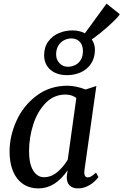

<svg xmlns="http://www.w3.org/2000/svg" viewBox="-20 -1034 684 1064"><path d="M570.5 -1014 644 -955Q630.5 -934 582.5 -890.8Q534.5 -847.5 488.5 -815.5Q506 -790.5 506 -759Q506 -713 484.5 -681Q463 -649 427.8 -633.2Q392.5 -617.5 351.5 -617.5Q312.5 -617.5 283.8 -631.5Q255 -645.5 239.8 -670.2Q224.5 -695 224.5 -727Q224.5 -773 247.5 -804.2Q270.5 -835.5 306.2 -850.5Q342 -865.5 381.5 -865.5Q420 -865.5 450.5 -849.5ZM439.5 -751Q439.5 -784.5 421.8 -802.8Q404 -821 375.5 -821Q354 -821 334.8 -811Q315.5 -801 303.2 -781Q291 -761 291 -732Q291 -703.5 309.8 -683.8Q328.5 -664 356 -664Q378 -664 397 -673.5Q416 -683 427.8 -702.5Q439.5 -722 439.5 -751ZM512 -77.5 525.5 -53Q518.5 -42.5 502.8 -27.8Q487 -13 463.2 -1.5Q439.5 10 412.5 10Q382 10 365.5 -6.5Q349 -23 350 -56L354.5 -90Q286 10 194 10Q142 10 105.8 -15.8Q69.5 -41.5 51.2 -87.5Q33 -133.5 33 -193.5Q33 -280.5 71.5 -365Q110 -449.5 183.2 -504.2Q256.5 -559 354.5 -559Q377.5 -559 405 -553Q432.5 -547 454.5 -538L514 -557.5L448 -91Q447 -82 447 -79Q447 -51 467 -51Q476 -51 486.5 -57.2Q497 -63.5 512 -77.5ZM403 -491Q378.5 -510 342.5 -510Q279 -510 233.2 -463.2Q187.5 -416.5 164.2 -344Q141 -271.5 141 -196.5Q141 -126.5 163.8 -89.2Q186.5 -52 224 -52Q264 -52 298.2 -81Q332.5 -110 355.5 -149.5Z"/></svg>

Font: Merriweather Text
Style: Italic
Weight: 400
Italic angle: -7.8°
Designer: Eben Sorkin
Foundry: Eben Sorkin
Version: Version 2.100